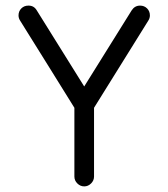

<svg xmlns="http://www.w3.org/2000/svg" viewBox="-20 -671 600 684"><path d="M82 -651Q101 -651 111 -634L280 -363Q449 -634 449 -634Q460 -651 479 -651Q494 -651 504 -641Q514 -631 514 -616Q514 -606 508 -597L315 -287V-42Q315 -28 304.5 -17.5Q294 -7 280 -7Q266 -7 255.5 -17.5Q245 -28 245 -42V-287Q233 -306 213 -338.5Q193 -371 150.5 -439Q108 -507 80 -552Q52 -597 52 -597Q46 -606 46 -616Q46 -631 56 -641Q66 -651 81 -651Q81 -651 82 -651Z"/></svg>

Font: Brass Mono
Style: Regular
Weight: 400
Monospace: yes
Version: Version 1.100; ttfautohint (v1.8.3) -l 8 -r 50 -G 200 -x 14 